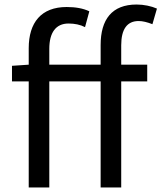

<svg xmlns="http://www.w3.org/2000/svg" viewBox="-20 -829 714 849"><path d="M674 -791C649 -802 616 -809 584 -809C475 -809 425 -743 425 -630V-543H198V-613C198 -685 227 -725 283 -725C310 -725 335 -720 356 -709L375 -779C348 -792 314 -798 275 -798C162 -798 107 -729 107 -616V-543L33 -538V-469H107V0H198V-469H425V0H516V-469H631V-543H516V-629C516 -700 542 -736 593 -736C611 -736 631 -731 654 -722Z"/></svg>

Font: Spoqa Han Sans Neo Regular
Style: Regular
Weight: 400
Designer: [Spoqa Han Sans Neo] Dong-huui Kim  Younghwa Kang  Yujin Lee  [Noto Sans] Ryoko NISHIZUKA  (kana & ideographs); Paul D. 
Foundry: Spoqa (http://www.spoqa-han-sans.com)
Version: Version 1.000